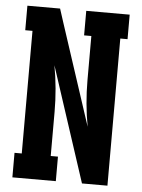

<svg xmlns="http://www.w3.org/2000/svg" viewBox="-53 -777 605 819"><g transform="rotate(5 250.0 -367.5)"><path d="M31 0V-105H62V-630H31V-735H171L191 -673L332 -243Q323 -292 318.5 -341.5Q314 -391 314 -441V-630H283V-735H469V-630H438V0H329L168 -492Q177 -443 181.5 -393.5Q186 -344 186 -294V-105H217V0Z"/></g></svg>

Font: Iosevka Curly Slab Extrabold
Style: Regular
Weight: 800
Monospace: yes
Designer: Belleve Invis
Foundry: Belleve Invis
Version: Version 22.1.2; ttfautohint (v1.8.4)